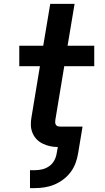

<svg xmlns="http://www.w3.org/2000/svg" viewBox="-20 -755 540 986"><path d="M134 211V119H159Q178 119 197 114.5Q216 110 232.5 98.5Q249 87 258.5 69.5Q268 52 271 33L277 0Q256 0 236 -4.5Q216 -9 198 -18Q180 -27 167 -41Q154 -55 146.5 -73.5Q139 -92 138.5 -113Q138 -134 142 -155L185 -415H79V-520H202L238 -735H363L327 -520H464V-415H310L264 -138Q263 -131 263.5 -125Q264 -119 267 -114Q270 -109 276 -107Q282 -105 288 -105H404L381 33Q377 58 368 82.5Q359 107 343 128.5Q327 150 305 166.5Q283 183 259 193Q235 203 209.5 207Q184 211 159 211Z"/></svg>

Font: Iosevka SS04 Extrabold
Style: Italic
Weight: 800
Italic angle: -9°
Monospace: yes
Designer: Belleve Invis
Foundry: Belleve Invis
Version: Version 19.0.0; ttfautohint (v1.8.4)